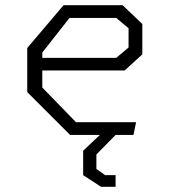

<svg xmlns="http://www.w3.org/2000/svg" viewBox="-20 -520 660 740"><path d="M85 -165V-335L225 -500H452.5L528.5 -427.5V-310.5L460.5 -248.5H114V-297H428L475.5 -337V-411L428 -451H248L143 -317.5V-182.5L273 -49H504.5L494.5 0H250ZM384.5 -18.5 425.5 0 351.5 75.5V131L385 155H425.5V200H369.5L300.5 155V61Z"/></svg>

Font: Monaspace Krypton Var
Style: Regular
Weight: 400
Designer: Riley Cran and the Lettermatic Team
Version: Version 1.101 (Monaspace Krypton Var)